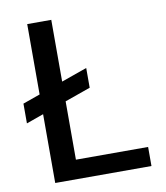

<svg xmlns="http://www.w3.org/2000/svg" viewBox="-80 -767 722 833"><g transform="rotate(-10 281.5 -350.0)"><path d="M96 0V-303L20 -276V-363L96 -390V-700H202V-428L315 -468V-381L202 -341V-84H520V0Z"/></g></svg>

Font: Firefly Display Medium
Style: Regular
Weight: 500
Designer: Colophon Foundry, Jonny Pinhorn
Foundry: Colophon Foundry
Version: Version 1.200; ttfautohint (v1.8.3)